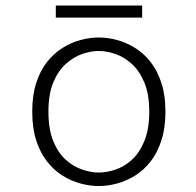

<svg xmlns="http://www.w3.org/2000/svg" viewBox="-20 -644 690 676"><path d="M328 11Q296.5 11 263.8 2.2Q231 -6.5 200.5 -25.5Q170 -44.5 145.8 -75.2Q121.5 -106 107.5 -149.5Q93.5 -193 93.5 -251Q93.5 -308.5 107.5 -352Q121.5 -395.5 145.8 -426Q170 -456.5 200.5 -475.5Q231 -494.5 263.8 -503.2Q296.5 -512 328 -512Q359 -512 391.8 -503.2Q424.5 -494.5 455.2 -475.5Q486 -456.5 510 -426Q534 -395.5 548.2 -352Q562.5 -308.5 562.5 -251Q562.5 -193 548.2 -149.5Q534 -106 510 -75.2Q486 -44.5 455.2 -25.5Q424.5 -6.5 391.8 2.2Q359 11 328 11ZM328 -36.5Q355.5 -36.5 386.2 -46.8Q417 -57 444 -81.2Q471 -105.5 488.2 -147.2Q505.5 -189 505.5 -251Q505.5 -312.5 488.2 -353.5Q471 -394.5 444 -419Q417 -443.5 386.2 -454Q355.5 -464.5 328 -464.5Q300.5 -464.5 269.8 -454Q239 -443.5 211.8 -419Q184.5 -394.5 167.5 -353.5Q150.5 -312.5 150.5 -251Q150.5 -189 167.5 -147.2Q184.5 -105.5 211.8 -81.2Q239 -57 269.8 -46.8Q300.5 -36.5 328 -36.5ZM176.5 -582V-624.5H480.5V-582Z"/></svg>

Font: Trispace Thin ExtraLight
Style: Regular
Weight: 250
Version: Version 1.210